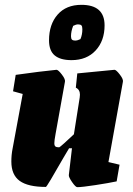

<svg xmlns="http://www.w3.org/2000/svg" viewBox="-20 -766 549 795"><path d="M489 -428 429 -95 475 -84 463 -15Q430 -8 374.5 0.5Q319 9 300 9Q293 9 278.5 -12Q264 -33 265 -41L278 -152H266Q247 -120 244 -115Q174 8 170 8Q96 8 61.5 -17Q27 -42 27 -97Q27 -125 32 -150L74 -377L34 -388L45 -456Q86 -462 138.5 -468.5Q191 -475 214 -477Q221 -477 236 -457.5Q251 -438 249 -428L210 -211Q205 -184 205 -173Q205 -163 209.5 -159.5Q214 -156 225 -156Q227 -156 246 -173Q265 -190 286 -210L310 -362Q311 -367 311 -374Q311 -395 294 -403L300 -462L454 -477Q461 -477 476 -457.5Q491 -438 489 -428ZM183 -599Q183 -665 218.5 -705.5Q254 -746 317 -746Q413 -746 413 -661Q413 -597 376 -557Q339 -517 276 -517Q230 -517 206.5 -536.5Q183 -556 183 -599ZM313 -604Q321 -622 321 -645Q321 -657 317 -661Q313 -665 303 -665Q295 -665 283 -659Q274 -636 274 -616Q274 -606 278 -602Q282 -598 291 -598Q301 -598 313 -604Z"/></svg>

Font: Grenze Black
Style: Italic
Weight: 900
Italic angle: -10°
Designer: Renata Polastri
Foundry: Omnibus-Type
Version: Version 1.002; ttfautohint (v1.8)